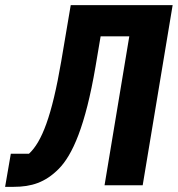

<svg xmlns="http://www.w3.org/2000/svg" viewBox="-55 -718 689 744"><path d="M-35.2 6H-2.1C67.1 6 120 -11 171.9 -62.9C225.9 -116.8 275.9 -230.1 315 -459.2L334.9 -577.1H446L350.1 0H497.9L614 -698.2H219.1L182.2 -480.1C146 -268.1 106.9 -168 57.2 -122.2H-13.1Z"/></svg>

Font: Margiela Mono Italic Bold It
Style: Regular
Weight: 700
Designer: Mike Abbink, Paul van der Laan, Pieter van Rosmalen
Foundry: Bold Monday
Version: Version 2.003 2021